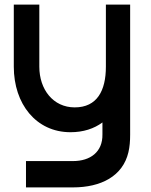

<svg xmlns="http://www.w3.org/2000/svg" viewBox="-20 -560 656 835"><path d="M40 -270C40 -108 137 15 286.5 15C342.5 15 389 -0.5 425.5 -27.5V24C427 101 372.5 140.5 297.5 140.5H93V255H297C419 255 514 206.5 538.5 102C544 78 546 54 546 26V-540H440.5V-270C440.5 -165.5 402 -93 305 -93C211 -93 151 -171 151 -270V-540H40Z"/></svg>

Font: Eudonet
Style: Bold
Weight: 700
Designer: Mikhail Sharanda
Foundry: Mikhail Sharanda
Version: Version 4.503;Glyphs 3.1.2 (3151)